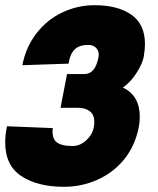

<svg xmlns="http://www.w3.org/2000/svg" viewBox="-20 -709 608 739"><path d="M0 -161Q0 -191 7 -223L183 -216Q179 -177 197.5 -162Q216 -147 260 -147Q288 -147 312 -169Q336 -191 341 -219Q343 -227 343 -241Q343 -267 326 -280.5Q309 -294 280 -294H213L238 -424H305Q347 -424 359 -489Q360 -492 360 -498Q360 -515 349 -525.5Q338 -536 320 -536Q284 -536 266.5 -518Q249 -500 244 -464L66 -458Q80 -529 121 -581.5Q162 -634 220.5 -661.5Q279 -689 344 -689Q433 -689 485.5 -652.5Q538 -616 538 -539Q538 -519 533 -489Q527 -461 504 -426Q481 -391 453 -372Q518 -341 518 -260Q518 -238 514 -219Q500 -148 458.5 -96.5Q417 -45 356 -17.5Q295 10 226 10Q125 10 62.5 -31Q0 -72 0 -161Z"/></svg>

Font: Teachers ExtraBold
Style: Italic
Weight: 800
Designer: Alfredo Marco Pradil & Chank Diesel
Version: Version 0.009